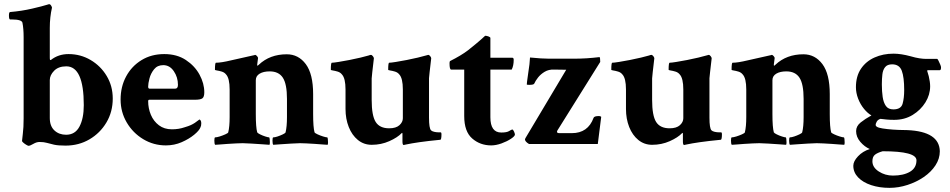

<svg xmlns="http://www.w3.org/2000/svg" viewBox="-20 -699 4613 932"><path d="M118.2 8.8Q116.2 8.8 108.4 4.4Q100.6 0 93.8 -5.9Q86.9 -11.7 86.9 -14.6Q86.9 -20.5 90.8 -49.8Q94.7 -79.1 94.7 -125V-518.6Q94.7 -559.6 88.9 -588.9Q85 -604.5 38.1 -604.5H29.3Q23.4 -604.5 23.4 -624Q23.4 -640.6 29.3 -640.6Q85.9 -645.5 136.2 -657.2Q186.5 -668.9 208 -675.8L217.8 -678.7H219.7Q223.6 -678.7 227.5 -672.9Q231.4 -667 232.4 -662.1Q221.7 -616.2 221.7 -563.5V-420.9Q221.7 -411.1 222.7 -408.7Q223.6 -406.2 227.5 -408.2Q263.7 -436.5 312.5 -436.5Q371.1 -436.5 419.9 -407.7Q468.8 -378.9 498 -330.1Q527.3 -281.2 527.3 -220.7Q527.3 -156.2 496.6 -104.5Q465.8 -52.7 414.1 -22.5Q362.3 7.8 297.9 7.8Q262.7 7.8 242.7 3.4Q222.7 -1 208 -5.4Q193.4 -9.8 171.9 -9.8Q157.2 -9.8 141.6 -0.5Q126 8.8 118.2 8.8ZM300.8 -44.9Q344.7 -44.9 365.7 -84.5Q386.7 -124 386.7 -188.5Q386.7 -377 301.8 -377Q263.7 -377 242.7 -355.5Q221.7 -334 221.7 -310.5V-126Q221.7 -86.9 244.1 -65.9Q266.6 -44.9 300.8 -44.9Z M785.2 6.8Q725.6 6.8 675.3 -23.4Q625 -53.7 595.2 -104.5Q565.4 -155.3 565.4 -215.8Q565.4 -278.3 592.3 -328.1Q619.1 -377.9 667 -407.2Q714.8 -436.5 777.3 -436.5Q838.9 -436.5 882.3 -407.7Q925.8 -378.9 948.7 -336.4Q971.7 -293.9 971.7 -251Q971.7 -228.5 962.4 -221.7Q953.1 -214.8 925.8 -214.8H705.1Q699.2 -214.8 699.2 -208Q699.2 -172.9 712.4 -141.6Q725.6 -110.4 751.5 -90.8Q777.3 -71.3 814.5 -71.3Q847.7 -71.3 876 -81.1Q895.5 -86.9 906.2 -91.8Q917 -96.7 926.3 -103Q935.5 -109.4 948.2 -119.1Q957 -115.2 957 -100.6Q957 -87.9 953.1 -81.1Q947.3 -65.4 922.4 -44.9Q897.5 -24.4 861.8 -8.8Q826.2 6.8 785.2 6.8ZM706.1 -268.6H830.1Q843.8 -268.6 843.8 -287.1Q843.8 -324.2 823.7 -353.5Q803.7 -382.8 772.5 -382.8Q744.1 -382.8 728 -362.8Q711.9 -342.8 705.6 -318.4Q699.2 -293.9 699.2 -278.3Q699.2 -268.6 706.1 -268.6Z M1024.4 3.9Q1020.5 0 1020.5 -16.6Q1020.5 -32.2 1024.4 -32.2Q1032.2 -32.2 1046.4 -36.6Q1060.5 -41 1073.7 -46.9Q1086.9 -52.7 1087.9 -56.6Q1094.7 -84 1094.7 -130.9V-264.6Q1094.7 -319.3 1077.1 -337.9Q1069.3 -347.7 1056.2 -351.6Q1043 -355.5 1033.2 -356.9Q1023.4 -358.4 1023.4 -360.4Q1023.4 -394.5 1028.3 -394.5Q1053.7 -394.5 1100.6 -405.8Q1147.5 -417 1207 -429.7L1211.9 -430.7Q1212.9 -431.6 1215.8 -431.6L1217.8 -432.6Q1222.7 -432.6 1228 -426.3Q1233.4 -419.9 1232.4 -416L1228.5 -385.7Q1228.5 -380.9 1229.5 -379.9Q1231.4 -379.9 1236.3 -384.8Q1290 -435.5 1372.1 -435.5Q1428.7 -435.5 1464.4 -387.7Q1500 -339.8 1500 -242.2V-145.5Q1500 -81.1 1506.8 -56.6Q1508.8 -52.7 1521.5 -46.9Q1534.2 -41 1548.3 -36.6Q1562.5 -32.2 1568.4 -32.2Q1570.3 -32.2 1571.3 -24.4Q1572.3 -16.6 1572.3 -7.8Q1572.3 1 1570.3 3.9Q1564.5 3.9 1547.9 2.4Q1531.2 1 1509.3 -0.5Q1487.3 -2 1467.8 -2.9Q1448.2 -3.9 1436.5 -3.9Q1420.9 -3.9 1393.1 -2Q1365.2 0 1339.8 1.5Q1314.5 2.9 1306.6 3.9Q1302.7 0 1302.7 -16.6Q1302.7 -32.2 1306.6 -32.2Q1314.5 -32.2 1327.6 -36.6Q1340.8 -41 1353 -46.9Q1365.2 -52.7 1366.2 -56.6Q1373 -84 1373 -130.9V-218.8Q1373 -291 1353 -321.8Q1333 -352.5 1289.1 -352.5Q1258.8 -352.5 1240.2 -341.3Q1221.7 -330.1 1221.7 -309.6V-145.5Q1221.7 -81.1 1228.5 -56.6Q1230.5 -52.7 1242.2 -46.9Q1253.9 -41 1267.6 -36.6Q1281.2 -32.2 1286.1 -32.2Q1288.1 -32.2 1289.1 -24.4Q1290 -16.6 1290 -7.8Q1290 1 1288.1 3.9Q1280.3 2.9 1254.9 1.5Q1229.5 0 1201.7 -2Q1173.8 -3.9 1158.2 -3.9Q1146.5 -3.9 1126.5 -2.9Q1106.4 -2 1085 -0.5Q1063.5 1 1046.9 2.4Q1030.3 3.9 1024.4 3.9Z M1939.5 4.9Q1933.6 4.9 1933.6 -12.7V-48.8Q1933.6 -56.6 1929.7 -52.7Q1909.2 -31.2 1869.6 -13.7Q1830.1 3.9 1784.2 3.9Q1746.1 3.9 1717.3 -19.5Q1688.5 -43 1672.9 -82.5Q1657.2 -122.1 1657.2 -169.9V-264.6Q1657.2 -319.3 1639.6 -337.9Q1631.8 -347.7 1618.7 -351.6Q1605.5 -355.5 1595.7 -356.9Q1585.9 -358.4 1585.9 -360.4Q1585.9 -394.5 1590.8 -394.5Q1599.6 -394.5 1623.5 -398.4Q1647.5 -402.3 1675.8 -407.7Q1704.1 -413.1 1730 -419.4Q1755.9 -425.8 1769.5 -429.7Q1772.5 -430.7 1774.9 -431.6Q1777.3 -432.6 1780.3 -432.6Q1785.2 -432.6 1790 -426.3Q1794.9 -419.9 1794.9 -416Q1790 -373 1787.1 -348.6Q1784.2 -324.2 1784.2 -318.4V-213.9Q1784.2 -137.7 1803.7 -106.9Q1823.2 -76.2 1869.1 -76.2Q1902.3 -76.2 1918.9 -91.3Q1935.5 -106.4 1935.5 -125V-264.6Q1935.5 -319.3 1918 -337.9Q1910.2 -347.7 1897 -351.6Q1883.8 -355.5 1874 -356.9Q1864.3 -358.4 1864.3 -360.4Q1864.3 -394.5 1869.1 -394.5Q1877.9 -394.5 1901.9 -398.4Q1925.8 -402.3 1954.1 -407.7Q1982.4 -413.1 2008.3 -419.4Q2034.2 -425.8 2047.9 -429.7L2058.6 -432.6Q2063.5 -432.6 2068.4 -426.3Q2073.2 -419.9 2073.2 -416Q2068.4 -373 2065.4 -348.6Q2062.5 -324.2 2062.5 -319.3V-127.9Q2062.5 -76.2 2072.3 -66.4Q2077.1 -61.5 2087.9 -59.1Q2098.6 -56.6 2109.4 -56.6H2119.1Q2123 -55.7 2123 -48.8Q2123 -20.5 2117.2 -20.5Q2056.6 -14.6 2016.1 -8.8Q1975.6 -2.9 1953.1 2Z M2364.3 6.8Q2310.5 6.8 2272 -26.9Q2233.4 -60.5 2233.4 -135.7V-361.3H2169.9Q2162.1 -361.3 2162.1 -391.6Q2162.1 -398.4 2164.1 -402.3Q2191.4 -416 2213.4 -429.2Q2235.4 -442.4 2252 -455.1Q2294.9 -489.3 2314.5 -506.8Q2334 -524.4 2335 -525.4Q2342.8 -525.4 2351.6 -522Q2360.4 -518.6 2360.4 -514.6V-418.9H2465.8Q2473.6 -418.9 2473.6 -409.2Q2473.6 -379.9 2463.9 -361.3H2360.4V-129.9Q2360.4 -55.7 2413.1 -55.7Q2440.4 -55.7 2451.7 -63Q2462.9 -70.3 2466.8 -70.3Q2470.7 -70.3 2475.1 -60.5Q2479.5 -50.8 2479.5 -45.9Q2479.5 -38.1 2460.4 -25.4Q2441.4 -12.7 2414.6 -2.9Q2387.7 6.8 2364.3 6.8Z M2547.9 0Q2528.3 -11.7 2528.3 -22.5Q2528.3 -24.4 2532.2 -31.2L2728.5 -360.4L2668.9 -361.3Q2643.6 -362.3 2624 -350.6Q2604.5 -338.9 2591.8 -322.8Q2579.1 -306.6 2573.2 -293Q2570.3 -287.1 2548.8 -287.1Q2537.1 -287.1 2537.1 -289.1Q2537.1 -291 2538.6 -304.7Q2540 -318.4 2543.9 -342.8Q2551.8 -391.6 2552.7 -419.9Q2610.4 -414.1 2645.5 -414.1H2764.6Q2795.9 -414.1 2827.1 -416Q2858.4 -418 2890.6 -421.9Q2893.6 -418 2893.6 -398.4L2690.4 -73.2Q2683.6 -63.5 2683.6 -59.6Q2683.6 -52.7 2695.3 -52.7H2755.9Q2834 -52.7 2861.3 -127Q2864.3 -135.7 2887.7 -135.7Q2894.5 -135.7 2898.4 -131.8L2881.8 0Z M3300.8 4.9Q3294.9 4.9 3294.9 -12.7V-48.8Q3294.9 -56.6 3291 -52.7Q3270.5 -31.2 3231 -13.7Q3191.4 3.9 3145.5 3.9Q3107.4 3.9 3078.6 -19.5Q3049.8 -43 3034.2 -82.5Q3018.6 -122.1 3018.6 -169.9V-264.6Q3018.6 -319.3 3001 -337.9Q2993.2 -347.7 2980 -351.6Q2966.8 -355.5 2957 -356.9Q2947.3 -358.4 2947.3 -360.4Q2947.3 -394.5 2952.1 -394.5Q2960.9 -394.5 2984.9 -398.4Q3008.8 -402.3 3037.1 -407.7Q3065.4 -413.1 3091.3 -419.4Q3117.2 -425.8 3130.9 -429.7Q3133.8 -430.7 3136.2 -431.6Q3138.7 -432.6 3141.6 -432.6Q3146.5 -432.6 3151.4 -426.3Q3156.2 -419.9 3156.2 -416Q3151.4 -373 3148.4 -348.6Q3145.5 -324.2 3145.5 -318.4V-213.9Q3145.5 -137.7 3165 -106.9Q3184.6 -76.2 3230.5 -76.2Q3263.7 -76.2 3280.3 -91.3Q3296.9 -106.4 3296.9 -125V-264.6Q3296.9 -319.3 3279.3 -337.9Q3271.5 -347.7 3258.3 -351.6Q3245.1 -355.5 3235.4 -356.9Q3225.6 -358.4 3225.6 -360.4Q3225.6 -394.5 3230.5 -394.5Q3239.3 -394.5 3263.2 -398.4Q3287.1 -402.3 3315.4 -407.7Q3343.8 -413.1 3369.6 -419.4Q3395.5 -425.8 3409.2 -429.7L3419.9 -432.6Q3424.8 -432.6 3429.7 -426.3Q3434.6 -419.9 3434.6 -416Q3429.7 -373 3426.8 -348.6Q3423.8 -324.2 3423.8 -319.3V-127.9Q3423.8 -76.2 3433.6 -66.4Q3438.5 -61.5 3449.2 -59.1Q3460 -56.6 3470.7 -56.6H3480.5Q3484.4 -55.7 3484.4 -48.8Q3484.4 -20.5 3478.5 -20.5Q3418 -14.6 3377.4 -8.8Q3336.9 -2.9 3314.5 2Z M3532.2 3.9Q3528.3 0 3528.3 -16.6Q3528.3 -32.2 3532.2 -32.2Q3540 -32.2 3554.2 -36.6Q3568.4 -41 3581.5 -46.9Q3594.7 -52.7 3595.7 -56.6Q3602.5 -84 3602.5 -130.9V-264.6Q3602.5 -319.3 3585 -337.9Q3577.1 -347.7 3564 -351.6Q3550.8 -355.5 3541 -356.9Q3531.2 -358.4 3531.2 -360.4Q3531.2 -394.5 3536.1 -394.5Q3561.5 -394.5 3608.4 -405.8Q3655.3 -417 3714.8 -429.7L3719.7 -430.7Q3720.7 -431.6 3723.6 -431.6L3725.6 -432.6Q3730.5 -432.6 3735.8 -426.3Q3741.2 -419.9 3740.2 -416L3736.3 -385.7Q3736.3 -380.9 3737.3 -379.9Q3739.3 -379.9 3744.1 -384.8Q3797.9 -435.5 3879.9 -435.5Q3936.5 -435.5 3972.2 -387.7Q4007.8 -339.8 4007.8 -242.2V-145.5Q4007.8 -81.1 4014.6 -56.6Q4016.6 -52.7 4029.3 -46.9Q4042 -41 4056.2 -36.6Q4070.3 -32.2 4076.2 -32.2Q4078.1 -32.2 4079.1 -24.4Q4080.1 -16.6 4080.1 -7.8Q4080.1 1 4078.1 3.9Q4072.3 3.9 4055.7 2.4Q4039.1 1 4017.1 -0.5Q3995.1 -2 3975.6 -2.9Q3956.1 -3.9 3944.3 -3.9Q3928.7 -3.9 3900.9 -2Q3873 0 3847.7 1.5Q3822.3 2.9 3814.5 3.9Q3810.5 0 3810.5 -16.6Q3810.5 -32.2 3814.5 -32.2Q3822.3 -32.2 3835.4 -36.6Q3848.6 -41 3860.8 -46.9Q3873 -52.7 3874 -56.6Q3880.9 -84 3880.9 -130.9V-218.8Q3880.9 -291 3860.8 -321.8Q3840.8 -352.5 3796.9 -352.5Q3766.6 -352.5 3748 -341.3Q3729.5 -330.1 3729.5 -309.6V-145.5Q3729.5 -81.1 3736.3 -56.6Q3738.3 -52.7 3750 -46.9Q3761.7 -41 3775.4 -36.6Q3789.1 -32.2 3793.9 -32.2Q3795.9 -32.2 3796.9 -24.4Q3797.9 -16.6 3797.9 -7.8Q3797.9 1 3795.9 3.9Q3788.1 2.9 3762.7 1.5Q3737.3 0 3709.5 -2Q3681.6 -3.9 3666 -3.9Q3654.3 -3.9 3634.3 -2.9Q3614.3 -2 3592.8 -0.5Q3571.3 1 3554.7 2.4Q3538.1 3.9 3532.2 3.9Z M4297.9 212.9Q4249 212.9 4209 199.7Q4168.9 186.5 4145.5 162.1Q4122.1 137.7 4122.1 105.5Q4122.1 84 4145 59.6Q4168 35.2 4202.1 24.4Q4176.8 13.7 4156.2 -10.3Q4135.7 -34.2 4135.7 -62.5Q4135.7 -86.9 4157.7 -104.5Q4179.7 -122.1 4210 -138.7Q4191.4 -149.4 4173.8 -170.9Q4156.2 -192.4 4145.5 -220.2Q4134.8 -248 4134.8 -275.4Q4134.8 -329.1 4159.2 -365.2Q4183.6 -401.4 4225.1 -419.9Q4266.6 -438.5 4317.4 -438.5Q4353.5 -438.5 4400.4 -425.8Q4423.8 -418.9 4442.9 -416Q4461.9 -413.1 4475.6 -413.1H4529.3Q4531.2 -413.1 4535.6 -404.3Q4540 -395.5 4543.9 -386.2Q4547.9 -377 4547.9 -372.1Q4547.9 -358.4 4542 -358.4H4484.4Q4480.5 -357.4 4480.5 -355.5L4488.3 -329.1Q4491.2 -316.4 4493.2 -303.7Q4495.1 -291 4495.1 -280.3Q4495.1 -239.3 4472.2 -202.1Q4449.2 -165 4410.2 -141.1Q4371.1 -117.2 4320.3 -117.2Q4300.8 -117.2 4284.2 -118.7Q4267.6 -120.1 4253.9 -122.1Q4241.2 -118.2 4235.8 -108.4Q4230.5 -98.6 4230.5 -92.8Q4230.5 -84 4247.1 -79.1Q4260.7 -75.2 4288.1 -72.3Q4315.4 -69.3 4342.8 -68.4Q4370.1 -67.4 4384.8 -67.4Q4540 -60.5 4542 35.2Q4542 71.3 4521 103.5Q4500 135.7 4464.4 160.2Q4428.7 184.6 4385.3 198.7Q4341.8 212.9 4297.9 212.9ZM4316.4 -168Q4353.5 -168 4361.3 -195.3Q4369.1 -222.7 4369.1 -261.7Q4369.1 -324.2 4357.4 -355.5Q4345.7 -386.7 4310.5 -386.7Q4287.1 -386.7 4276.4 -373Q4265.6 -359.4 4263.2 -337.9Q4260.7 -316.4 4260.7 -292V-287.1Q4260.7 -255.9 4264.6 -228.5Q4268.6 -201.2 4280.3 -184.6Q4292 -168 4316.4 -168ZM4314.5 153.3Q4365.2 153.3 4397 134.8Q4428.7 116.2 4428.7 79.1Q4428.7 35.2 4264.6 35.2Q4240.2 42 4227.5 51.8Q4214.8 61.5 4214.8 84Q4214.8 113.3 4245.6 133.3Q4276.4 153.3 4314.5 153.3Z"/></svg>

Font: Crimson Text Bold
Style: Bold
Weight: 700
Designer: Sebastian Kosch
Foundry: Sebastian Kosch
Version: Version 1.10 July 1, 2025